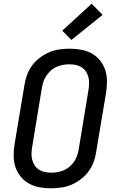

<svg xmlns="http://www.w3.org/2000/svg" viewBox="-20 -1005 640 1033"><path d="M255 8Q223 8 192.5 2.5Q162 -3 136.5 -17Q111 -31 92 -54Q73 -77 63.5 -105Q54 -133 53.5 -164.5Q53 -196 58 -227L112 -550Q116 -577 126 -603.5Q136 -630 153.5 -653.5Q171 -677 195 -695Q219 -713 245 -724Q271 -735 299 -739Q327 -743 354 -743Q386 -743 416.5 -737.5Q447 -732 472.5 -718Q498 -704 517 -681Q536 -658 545.5 -630Q555 -602 555.5 -570.5Q556 -539 551 -508L497 -185Q493 -158 483 -131.5Q473 -105 455.5 -81.5Q438 -58 414 -40Q390 -22 364 -11Q338 0 310 4Q282 8 255 8ZM256 -76Q272 -76 289.5 -79Q307 -82 323.5 -89Q340 -96 354 -108Q368 -120 378 -134.5Q388 -149 394 -165.5Q400 -182 403 -199L456 -521Q459 -539 459.5 -556.5Q460 -574 455.5 -590.5Q451 -607 442 -620.5Q433 -634 419 -643Q405 -652 388 -655.5Q371 -659 353 -659Q337 -659 319.5 -656Q302 -653 285.5 -646Q269 -639 255.5 -627Q242 -615 231.5 -600.5Q221 -586 215 -569.5Q209 -553 206 -536L153 -214Q150 -196 149.5 -178.5Q149 -161 153.5 -144.5Q158 -128 167 -114.5Q176 -101 190 -92Q204 -83 221 -79.5Q238 -76 256 -76ZM364 -790 315 -840 473 -985 532 -925Z"/></svg>

Font: Iosevka Custom Medium Oblique
Style: Regular
Weight: 500
Italic angle: -9°
Designer: Belleve Invis
Foundry: Belleve Invis
Version: Version 27.0.1